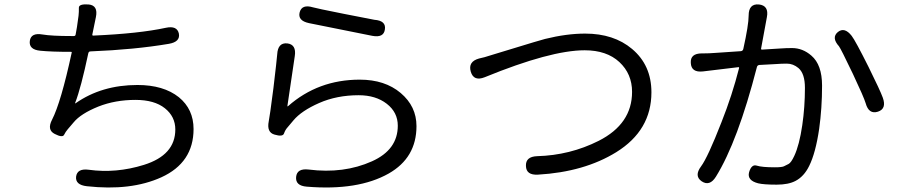

<svg xmlns="http://www.w3.org/2000/svg" viewBox="-20 -801 4040 863"><path d="M370 36Q318 30 322 -7Q327 -45 379 -38Q502 -21 627 -60Q768 -104 768 -219Q768 -277 721 -314.5Q674 -352 589 -352Q498 -352 422 -322Q343 -290 311 -251Q294 -231 284.5 -220Q275 -209 268 -195Q261 -181 226 -199Q190 -217 214 -263Q254 -341 302 -563Q304 -568 299 -568Q210 -568 161 -573Q109 -578 114 -617Q119 -655 171 -646Q212 -639 302 -639H312Q319 -639 320 -646L326 -680Q330 -705 333 -730Q335 -748 334.5 -766Q334 -784 378 -781Q422 -777 411 -724L395 -646Q394 -641 399 -641Q605 -650 725 -676Q776 -687 784 -650Q791 -613 739 -604Q586 -578 387 -570Q379 -570 377 -562Q344 -406 318 -339Q316 -334 320 -337Q437 -419 598 -419Q715 -419 784 -364Q850 -310 850 -221Q850 -70 705 -4Q568 58 370 36Z M1359 38Q1307 34 1311 -6Q1315 -45 1367 -39Q1525 -19 1652 -76Q1768 -128 1768 -236Q1768 -296 1718.5 -334.5Q1669 -373 1592 -373Q1494 -373 1414.5 -338Q1335 -303 1299 -260Q1282 -239 1272 -228Q1262 -217 1256.5 -201Q1251 -185 1214 -196Q1178 -206 1188 -256Q1192 -273 1209 -405Q1224 -531 1226 -557Q1229 -610 1271 -606Q1313 -601 1305 -549L1272 -326Q1271 -321 1275 -324Q1410 -443 1597 -443Q1710 -443 1781 -383Q1852 -323 1852 -234Q1852 -92 1727 -21Q1589 57 1359 38ZM1710 -669Q1705 -630 1653 -640L1369 -697Q1317 -708 1327 -746Q1337 -783 1387 -768Q1399 -764 1527 -738.5Q1655 -713 1663 -712Q1716 -708 1710 -669Z M2398 -16Q2345 -13 2344 -55Q2342 -97 2394 -99Q2542 -103 2671 -168Q2821 -244 2821 -388Q2821 -469 2764 -522Q2707 -575 2608 -575Q2455 -575 2159 -454Q2109 -434 2096 -479Q2083 -524 2133 -538L2158 -544Q2183 -551 2207 -559L2378 -611Q2404 -619 2430 -626Q2527 -650 2610 -650Q2739 -650 2821 -581Q2908 -508 2908 -386Q2908 -215 2750 -117Q2606 -28 2398 -16Z M3198 -7Q3170 38 3134 14Q3099 -10 3131 -53Q3161 -93 3223 -252Q3271 -373 3302 -495Q3303 -500 3298 -499L3140 -480Q3087 -474 3085 -518Q3082 -561 3135 -561H3142Q3167 -561 3192 -563L3310 -571Q3319 -572 3321 -581Q3345 -689 3345 -731Q3345 -785 3391 -781Q3437 -776 3427 -724L3401 -583Q3400 -578 3405 -578L3486 -583Q3513 -585 3540 -585Q3588 -585 3627 -551Q3675 -510 3675 -416Q3675 -315 3662 -222Q3646 -113 3617 -55Q3594 -8 3556 12Q3524 29 3471 29Q3413 29 3388 23Q3337 10 3347 -27Q3358 -64 3381.5 -56.5Q3405 -49 3463 -49Q3494 -49 3503.5 -53.5Q3513 -58 3524.5 -64Q3536 -70 3550 -100Q3573 -149 3586 -238Q3598 -320 3598 -406Q3598 -470 3569 -495Q3545 -515 3517 -515Q3492 -515 3467 -513L3393 -509Q3384 -508 3382 -499Q3296 -165 3198 -7ZM3926 -299Q3885 -286 3871 -337Q3863 -364 3814 -468Q3759 -583 3751 -593Q3716 -632 3746 -657Q3776 -681 3808 -640Q3825 -618 3884 -500Q3936 -395 3948 -362Q3966 -312 3926 -299Z"/></svg>

Font: Resource Han Rounded KR
Style: Regular
Weight: 400
Designer: Cyano Hao (round all glyphs); Ryoko NISHIZUKA 西塚涼子 (kana, bopomofo & ideographs); Paul D. Hunt (Latin, Greek & Cyrillic)
Foundry: Cyano Hao
Version: 0.990